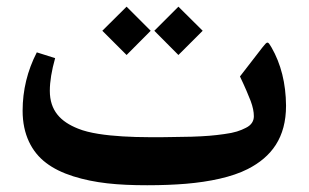

<svg xmlns="http://www.w3.org/2000/svg" viewBox="-20 -548 913 568"><path d="M436.5 -457 507.8 -385.3 579.6 -457 507.8 -528.3ZM282.7 -457 354.5 -385.3 425.8 -457 354.5 -528.3ZM415.5 0C458 0 496.1 -1.5 530.8 -4.4C599.6 -10.3 666 -23.9 712.9 -47.9C783.7 -84 826.2 -141.1 826.2 -235.4C825.7 -301.8 811 -359.4 783.2 -407.7C772 -426.8 771.5 -426.8 756.3 -407.7L689.9 -321.8C705.1 -290 715.3 -265.6 721.7 -249C728 -231.9 731 -217.3 731 -204.1C731 -189.9 723.6 -177.7 707.5 -169.9C691.4 -161.6 674.3 -155.3 643.6 -151.4C612.8 -147 588.9 -145 546.9 -143.6C525.9 -143.1 506.3 -142.6 489.3 -142.6C472.2 -142.1 450.7 -142.1 425.8 -142.1C394.5 -142.1 366.7 -143.1 342.8 -144.5C293.9 -147.5 244.1 -153.8 210.9 -167.5C159.2 -188 127.4 -220.7 127.4 -279.3C127.4 -307.1 132.8 -339.4 143.1 -376L88.9 -393.1C61 -338.9 46.9 -281.2 46.9 -220.2C46.9 -150.4 73.7 -98.1 116.7 -65.9C137.7 -49.8 164.6 -36.6 196.8 -26.4C260.7 -6.3 327.6 0 415.5 0Z"/></svg>

Font: Sahel SemiBold
Style: Bold
Weight: 600
Foundry: Saber Rastikerdar (saber.rastikerdar@gmail.com)
Version: Version 3.4.0